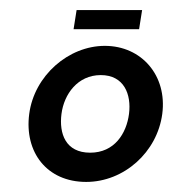

<svg xmlns="http://www.w3.org/2000/svg" viewBox="-20 -357 343 381"><path d="M102 -131C107 -170 134 -208 180 -208C226 -208 241 -170 236 -131C231 -92 207 -54 159 -54C110 -54 97 -92 102 -131ZM38 -131C28 -55 73 4 151 4C226 4 292 -55 302 -131C312 -207 261 -266 188 -266C116 -266 48 -207 38 -131ZM132 -337 126 -299H256L262 -337Z"/></svg>

Font: Hussar Tani
Style: DwaKurs
Weight: 700
Foundry: Cannot Into Space Fonts
Version: Version 0.92